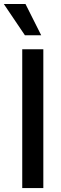

<svg xmlns="http://www.w3.org/2000/svg" viewBox="-41 -958 312 978"><path d="M179.7 0H72.3V-707H179.7ZM-21.5 -937.5H88.9L168.9 -778.3H85.9Z"/></svg>

Font: WEMIX Pretendard Medium
Style: Regular
Weight: 500
Designer: Base glyphs from Inter by Rasmus Andersson; Hangeul glyphs from Noto Sans CJK(Source Han Sans) by Jang Soo-young and Kan
Foundry: Kil Hyung-jin
Version: Version 1.000